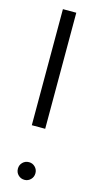

<svg xmlns="http://www.w3.org/2000/svg" viewBox="-114 -735 402 783"><g transform="rotate(15 87.0 -343.5)"><path d="M49 -210V-700H105.5V-210ZM77.5 13Q61.5 13 50.8 2.2Q40 -8.5 40 -24.5Q40 -40 50.8 -50.8Q61.5 -61.5 77.5 -61.5Q92.5 -61.5 103.2 -50.8Q114 -40 114 -24.5Q114 -8.5 103.2 2.2Q92.5 13 77.5 13Z"/></g></svg>

Font: Urbanist Light
Style: Regular
Weight: 300
Designer: Corey Hu
Foundry: Corey Hu
Version: Version 1.330; ttfautohint (v1.8.4.7-5d5b)